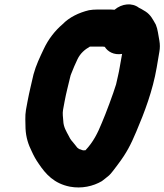

<svg xmlns="http://www.w3.org/2000/svg" viewBox="-20 -763 740 865"><path d="M342 -90C337 -90 331 -96 328 -98L317 -112C303 -129 298 -133 290 -150C279 -171 266 -190 265 -219C264 -235 261 -251 264 -268L271 -306C278 -344 288 -381 296 -415C297 -421 299 -426 301 -431C308 -449 320 -478 329 -496C342 -523 362 -540 385 -553H444C445 -553 447 -553 452 -552C465 -531 492 -514 530 -520L519 -458C517 -447 515 -435 512 -423L503 -383C491 -343 456 -249 439 -210C420 -163 400 -123 365 -86H361C356 -84 346 -88 342 -90ZM496 -719C487 -720 480 -720 473 -720H417C405 -720 393 -719 381 -717C335 -706 292 -685 262 -654C228 -625 198 -587 177 -542C160 -506 142 -469 131 -428C122 -388 112 -349 104 -306L97 -268C92 -240 95 -209 95 -184C97 -143 108 -111 123 -81C132 -61 142 -43 154 -26C186 22 224 64 295 78C348 88 400 76 439 53C449 46 459 37 468 30C483 18 498 -6 511 -22C551 -75 569 -111 594 -170C631 -257 668 -354 686 -459L698 -530C701 -547 701 -563 698 -580C693 -605 691 -631 682 -652C669 -675 659 -696 636 -711L616 -723C612 -725 609 -727 606 -728C575 -752 529 -747 496 -719Z"/></svg>

Font: Blanket
Style: BlkObl
Weight: 900
Foundry: Cannot Into Space Fonts
Version: Version 0.9